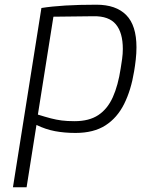

<svg xmlns="http://www.w3.org/2000/svg" viewBox="-20 -559 603 816"><path d="M35 237 156 -525Q200 -532 257.5 -535.5Q315 -539 390 -539Q473 -539 516.5 -495Q560 -451 560 -358Q560 -333 557 -306Q554 -279 550 -256Q537 -176 507.5 -117Q478 -58 428 -26Q378 6 301 6Q254 6 214 -1.5Q174 -9 135 -28L93 237ZM297 -44Q359 -44 398 -70Q437 -96 459.5 -146Q482 -196 493 -269Q496 -287 499 -308.5Q502 -330 502 -351Q502 -420 472.5 -455.5Q443 -491 378 -490L207 -488L141 -72Q173 -62 196 -56Q219 -50 242 -47Q265 -44 297 -44Z"/></svg>

Font: Exo Thin Light
Style: Italic
Weight: 300
Italic angle: -9°
Version: Version 2.000